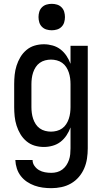

<svg xmlns="http://www.w3.org/2000/svg" viewBox="-20 -759 540 1002"><path d="M248 223Q225 223 203 220Q181 217 160 209.5Q139 202 120.5 189.5Q102 177 88.5 159.5Q75 142 68 120.5Q61 99 60 76H150Q150 93 160 107Q170 121 184 129Q198 137 214.5 140Q231 143 248 143Q263 143 278 139Q293 135 305.5 125.5Q318 116 326.5 103Q335 90 340 75.5Q345 61 346.5 45.5Q348 30 348 15V-94Q340 -72 327 -52.5Q314 -33 296 -19Q278 -5 255 1.5Q232 8 209 8Q184 8 160.5 1Q137 -6 118 -22Q99 -38 86.5 -59Q74 -80 66.5 -103.5Q59 -127 56.5 -151.5Q54 -176 54 -200V-320Q54 -344 56.5 -368.5Q59 -393 66.5 -416.5Q74 -440 86.5 -461Q99 -482 118 -498Q137 -514 160.5 -521Q184 -528 209 -528Q232 -528 255 -521.5Q278 -515 296 -501Q314 -487 327 -467.5Q340 -448 348 -426V-520H438V15Q438 42 434 68.5Q430 95 419.5 119.5Q409 144 391.5 164.5Q374 185 350.5 198.5Q327 212 300.5 217.5Q274 223 248 223ZM246 -72Q261 -72 276.5 -76Q292 -80 304.5 -89Q317 -98 325.5 -111Q334 -124 339 -139Q344 -154 346 -169.5Q348 -185 348 -200V-320Q348 -335 346 -350.5Q344 -366 339 -381Q334 -396 325.5 -409Q317 -422 304.5 -431Q292 -440 276.5 -444Q261 -448 246 -448Q231 -448 215.5 -444Q200 -440 187.5 -431Q175 -422 166.5 -409Q158 -396 153 -381Q148 -366 146 -350.5Q144 -335 144 -320V-200Q144 -185 146 -169.5Q148 -154 153 -139Q158 -124 166.5 -111Q175 -98 187.5 -89Q200 -80 215.5 -76Q231 -72 246 -72ZM250 -601Q236 -601 222.5 -605Q209 -609 199 -619Q189 -629 185 -642.5Q181 -656 181 -670Q181 -684 185 -697.5Q189 -711 199 -721Q209 -731 222.5 -735Q236 -739 250 -739Q264 -739 277.5 -735Q291 -731 301 -721Q311 -711 315 -697.5Q319 -684 319 -670Q319 -656 315 -642.5Q311 -629 301 -619Q291 -609 277.5 -605Q264 -601 250 -601Z"/></svg>

Font: Iosevka Custom Medium
Style: Regular
Weight: 500
Monospace: yes
Designer: Belleve Invis
Foundry: Belleve Invis
Version: Version 32.5.0; ttfautohint (v1.8.4)